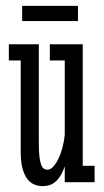

<svg xmlns="http://www.w3.org/2000/svg" viewBox="-20 -614 351 647"><path d="M298.8 0H198.2V-53.2Q190.9 -32.7 182.4 -19.8Q173.8 -6.8 164.3 0.5Q154.8 7.8 144.3 10.5Q133.8 13.2 123 13.2Q108.9 13.2 95.7 7.8Q82.5 2.4 72.3 -10.7Q62 -23.9 55.9 -46.1Q49.8 -68.4 49.8 -102.1V-410.2H9.8V-464.8H110.8V-132.8Q110.8 -105 112.8 -87.4Q114.7 -69.8 118.4 -59.8Q122.1 -49.8 127.4 -45.9Q132.8 -42 139.2 -42Q149.9 -42 159.7 -52.7Q169.4 -63.5 177.5 -80.3Q185.5 -97.2 190.9 -118.4Q196.3 -139.6 198.2 -160.2V-410.2H147.9V-464.8H258.8V-55.2H298.8ZM54.7 -543V-594.2H242.7V-543Z"/></svg>

Font: Stint Ultra Condensed
Style: Regular
Weight: 400
Width: 1
Designer: Astigmatic (AOETI)
Foundry: Astigmatic (AOETI)
Version: Version 1.000